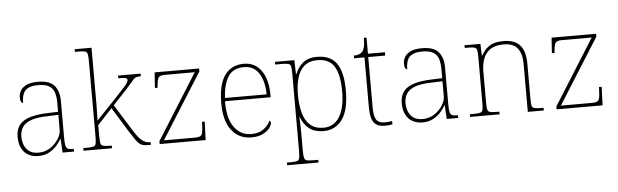

<svg xmlns="http://www.w3.org/2000/svg" viewBox="-57 -976 4612 1432"><g transform="rotate(-5 2249.5 -260.0)"><path d="M197 10Q158 10 126 -6.5Q94 -23 75 -58Q56 -93 56 -146Q56 -225 112.5 -262Q169 -299 290 -303L373 -306V-371Q373 -414 364 -446.5Q355 -479 327 -498Q299 -517 242 -517Q193 -517 166 -502.5Q139 -488 129 -460.5Q119 -433 119 -395Q109 -395 103.5 -406Q98 -417 98 -441Q98 -462 110 -485.5Q122 -509 153.5 -525.5Q185 -542 242 -542Q330 -542 365.5 -499.5Q401 -457 401 -386V-110Q401 -73 404.5 -53.5Q408 -34 420 -27Q432 -20 459 -20H466V0H380L374 -104H372Q361 -83 338.5 -56Q316 -29 281 -9.5Q246 10 197 10ZM201 -15Q250 -15 288.5 -40Q327 -65 350 -101Q373 -137 373 -170V-283L287 -280Q209 -278 165 -261Q121 -244 102.5 -214.5Q84 -185 84 -145Q84 -111 95.5 -81.5Q107 -52 133 -33.5Q159 -15 201 -15Z M537 0V-20H558Q595 -20 611 -24Q627 -28 631 -43.5Q635 -59 635 -94V-662Q635 -699 631 -715.5Q627 -732 612.5 -736Q598 -740 568 -740H537V-760H663V-374Q663 -355 663 -335.5Q663 -316 662.5 -296.5Q662 -277 661.5 -256.5Q661 -236 661 -215L811 -373Q856 -420 877 -444Q898 -468 904 -479Q910 -490 910 -497Q910 -510 893.5 -513Q877 -516 842 -516V-536H1011V-516Q990 -516 978.5 -513Q967 -510 958.5 -501.5Q950 -493 937.5 -477.5Q925 -462 902 -437L791 -318L917 -116Q953 -59 979 -39.5Q1005 -20 1037 -20H1041V0H1027Q1003 0 986.5 -3Q970 -6 956.5 -17Q943 -28 927.5 -50Q912 -72 888 -110L772 -298L663 -181V-94Q663 -59 667 -43.5Q671 -28 687.5 -24Q704 -20 740 -20H750V0Z M1107 0V-22L1414 -511H1193Q1154 -511 1144 -497Q1134 -483 1130 -442L1128 -420H1108L1116 -536H1449V-514L1141 -25H1373Q1412 -25 1422 -39Q1432 -53 1434 -95L1436 -138H1456L1451 0Z M1793 10Q1700 10 1645.5 -60.5Q1591 -131 1591 -262Q1591 -404 1641 -473Q1691 -542 1784 -542Q1867 -542 1914.5 -475.5Q1962 -409 1962 -290V-276H1620Q1619 -146 1667.5 -80.5Q1716 -15 1794 -15Q1851 -15 1886 -40.5Q1921 -66 1938 -103Q1943 -100 1945 -96Q1947 -92 1947 -85Q1947 -68 1929.5 -45.5Q1912 -23 1878 -6.5Q1844 10 1793 10ZM1934 -300Q1933 -397 1895 -457Q1857 -517 1783 -517Q1699 -517 1663 -458Q1627 -399 1622 -300Z M2040 240V220H2071Q2101 220 2115.5 216Q2130 212 2134 195.5Q2138 179 2138 142V-442Q2138 -477 2134 -492.5Q2130 -508 2114 -512Q2098 -516 2061 -516H2017V-536H2162L2165 -432H2169Q2186 -479 2225.5 -512.5Q2265 -546 2332 -546Q2432 -546 2478.5 -480.5Q2525 -415 2525 -278Q2525 -130 2473.5 -60Q2422 10 2333 10Q2269 10 2227.5 -21Q2186 -52 2165 -111H2163Q2163 -103 2163.5 -88Q2164 -73 2165 -48.5Q2166 -24 2166 13V142Q2166 179 2170.5 195.5Q2175 212 2189 216Q2203 220 2233 220H2275V240ZM2336 -15Q2413 -15 2455 -82Q2497 -149 2497 -273Q2497 -395 2460 -458Q2423 -521 2333 -521Q2271 -521 2234.5 -489.5Q2198 -458 2182 -403Q2166 -348 2166 -279Q2166 -199 2182.5 -139.5Q2199 -80 2236.5 -47.5Q2274 -15 2336 -15Z M2792 10Q2734 10 2709.5 -24Q2685 -58 2685 -141V-511H2607V-531Q2628 -531 2643.5 -536.5Q2659 -542 2669 -551Q2679 -560 2686 -584Q2693 -608 2693 -657H2713V-536H2840V-511H2713V-132Q2713 -68 2731 -41.5Q2749 -15 2791 -15Q2808 -15 2820.5 -16Q2833 -17 2849 -20V5Q2833 8 2819.5 9Q2806 10 2792 10Z M3073 10Q3034 10 3002 -6.5Q2970 -23 2951 -58Q2932 -93 2932 -146Q2932 -225 2988.5 -262Q3045 -299 3166 -303L3249 -306V-371Q3249 -414 3240 -446.5Q3231 -479 3203 -498Q3175 -517 3118 -517Q3069 -517 3042 -502.5Q3015 -488 3005 -460.5Q2995 -433 2995 -395Q2985 -395 2979.5 -406Q2974 -417 2974 -441Q2974 -462 2986 -485.5Q2998 -509 3029.5 -525.5Q3061 -542 3118 -542Q3206 -542 3241.5 -499.5Q3277 -457 3277 -386V-110Q3277 -73 3280.5 -53.5Q3284 -34 3296 -27Q3308 -20 3335 -20H3342V0H3256L3250 -104H3248Q3237 -83 3214.5 -56Q3192 -29 3157 -9.5Q3122 10 3073 10ZM3077 -15Q3126 -15 3164.5 -40Q3203 -65 3226 -101Q3249 -137 3249 -170V-283L3163 -280Q3085 -278 3041 -261Q2997 -244 2978.5 -214.5Q2960 -185 2960 -145Q2960 -111 2971.5 -81.5Q2983 -52 3009 -33.5Q3035 -15 3077 -15Z M3431 0V-20H3454Q3491 -20 3507 -24Q3523 -28 3527 -43.5Q3531 -59 3531 -94V-442Q3531 -477 3527 -492.5Q3523 -508 3508.5 -512Q3494 -516 3464 -516H3436V-536H3555L3558 -449H3562Q3582 -485 3606 -505Q3630 -525 3659.5 -533.5Q3689 -542 3726 -542Q3812 -542 3851.5 -496.5Q3891 -451 3891 -357V-94Q3891 -59 3895 -43.5Q3899 -28 3915.5 -24Q3932 -20 3968 -20H3983V0H3863V-365Q3863 -432 3832.5 -474.5Q3802 -517 3726 -517Q3661 -517 3624.5 -490Q3588 -463 3573.5 -421Q3559 -379 3559 -334V-94Q3559 -59 3563 -43.5Q3567 -28 3583.5 -24Q3600 -20 3636 -20H3652V0Z M4079 0V-22L4386 -511H4165Q4126 -511 4116 -497Q4106 -483 4102 -442L4100 -420H4080L4088 -536H4421V-514L4113 -25H4345Q4384 -25 4394 -39Q4404 -53 4406 -95L4408 -138H4428L4423 0Z"/></g></svg>

Font: Noto Serif Gujarati Thin
Style: Regular
Weight: 250
Version: Version 2.102